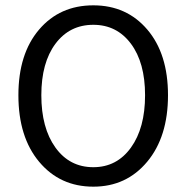

<svg xmlns="http://www.w3.org/2000/svg" viewBox="-20 -688 699 720"><path d="M49 -331Q49 -486 126.5 -577Q204 -668 330 -668Q455 -668 532.5 -577Q610 -486 610 -331Q610 -175 532 -81.5Q454 12 330 12Q205 12 127 -81Q49 -174 49 -331ZM135 -331Q135 -208 188 -134.5Q241 -61 330 -61Q418 -61 471 -134.5Q524 -208 524 -331Q524 -453 471 -524Q418 -595 330 -595Q241 -595 188 -524Q135 -453 135 -331Z"/></svg>

Font: RibengUni
Style: Regular
Weight: 400
Designer: (1) Dr. Andrew Glass (Program Manager at Microsoft Corporation)
(2) Bivuti Chakma (Suz Moriz)
(3) Paul D. Hunt (Adobe Co
Foundry: Bivuti Chakma and Jyoti Chakma
Version: Version 1.2020